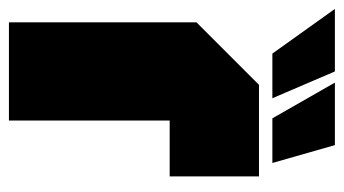

<svg xmlns="http://www.w3.org/2000/svg" viewBox="-190 -580 770 430"><g transform="rotate(90 195.0 -365.0)"><path d="M30 0V-420L170 -560H375V-360H250V0ZM305 -730 345 -590H245L165 -730ZM140 -730 200 -590H100L0 -730Z"/></g></svg>

Font: Tektur Condensed Black
Style: Regular
Weight: 900
Width: 3
Designer: Adam Jagosz
Foundry: Adam Jagosz
Version: Version 1.005;gftools[0.9.30]